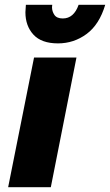

<svg xmlns="http://www.w3.org/2000/svg" viewBox="-20 -781 459 801"><path d="M222 -600Q153 -600 119.5 -636.5Q86 -673 86 -730L88 -761H198L197 -751Q197 -733.5 207 -718.8Q217 -704 242 -704Q288 -704 308 -761H419Q394.5 -678.5 341.2 -639.2Q288 -600 222 -600ZM192 0H14L122 -541H299Z"/></svg>

Font: Argentum Sans
Style: Bold Italic
Weight: 700
Italic angle: -11°
Designer: Julieta Ulanovsky (font), Cristiano Sobral (main changes and remaster)
Foundry: Julieta Ulanovsky (font), Cristiano Sobral (main changes and remaster)
Version: Version 2.007;June 15, 2022;FontCreator 14.0.0.2814 64-bit; 